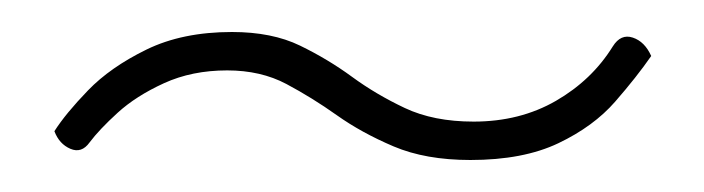

<svg xmlns="http://www.w3.org/2000/svg" viewBox="-20 -336 440 120"><path d="M274 -236Q246 -236 226 -244.5Q206 -253 190.5 -264Q175 -275 159 -283.5Q143 -292 122 -292Q100 -292 82.5 -284Q65 -276 53.5 -265.5Q42 -255 36 -247Q31 -240 24 -243Q17 -246 14 -254Q21 -265 35 -279.5Q49 -294 71.5 -305Q94 -316 125 -316Q150 -316 167.5 -307.5Q185 -299 200 -288Q215 -277 233 -268.5Q251 -260 276 -260Q305 -260 327.5 -273Q350 -286 363 -307Q368 -315 375.5 -312.5Q383 -310 387 -301Q378 -288 364.5 -272.5Q351 -257 329 -246.5Q307 -236 274 -236Z"/></svg>

Font: Yanone Kaffeesatz ExtraLight
Style: Regular
Weight: 200
Designer: Yanone (Cyrillic: Daniel Pouzeot, Huerta Tipografica, and Cyreal)
Foundry: Yanone
Version: Version 2.003